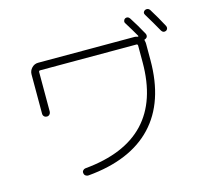

<svg xmlns="http://www.w3.org/2000/svg" viewBox="-120 -979 1241 1151"><g transform="rotate(-15 500.0 -403.5)"><path d="M934.6 -693.4Q901.4 -752.9 867.2 -808.6Q856.4 -825.2 874 -836.9Q881.8 -840.8 890.6 -838.9Q899.4 -836.9 904.3 -829.1Q941.4 -769.5 971.7 -711.9Q975.6 -704.1 973.6 -696.3Q971.7 -688.5 963.9 -683.6Q945.3 -675.8 934.6 -693.4ZM117.2 -396.5V-639.6Q117.2 -663.1 133.8 -680.2Q150.4 -697.3 172.9 -697.3H772.5Q779.3 -697.3 791 -693.4Q793 -692.4 794.4 -694.3Q795.9 -696.3 794.9 -698.2Q771.5 -739.3 739.3 -791Q734.4 -797.9 736.8 -806.6Q739.3 -815.4 746.1 -819.3Q753.9 -823.2 761.7 -821.3Q769.5 -819.3 775.4 -810.5Q809.6 -757.8 841.8 -698.2Q845.7 -690.4 843.8 -682.1Q841.8 -673.8 834 -669.9Q832 -668 829.1 -668Q823.2 -667 825.2 -659.2Q828.1 -650.4 828.1 -639.6V-538.1Q828.1 -279.3 691.9 -134.8Q555.7 9.8 291 33.2Q281.2 34.2 272.9 28.3Q264.6 22.5 263.7 11.7Q261.7 2.9 268.1 -4.4Q274.4 -11.7 283.2 -12.7Q779.3 -57.6 779.3 -538.1V-641.6Q779.3 -649.4 771.5 -650.4H173.8Q165 -650.4 165 -641.6V-396.5Q165 -386.7 158.2 -379.4Q151.4 -372.1 141.1 -372.1Q130.9 -372.1 124 -378.9Q117.2 -385.7 117.2 -396.5Z"/></g></svg>

Font: Rounded Mgen+ 1mn light
Style: Regular
Weight: 200
Designer: [Source Han Sans]
Ryoko NISHIZUKA  (kana & ideographs); Paul D. Hunt (Latin, Greek & Cyrillic); Wenlong ZHANG  (bopomofo
Version: Version 1.059.20150602